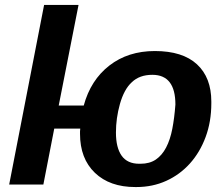

<svg xmlns="http://www.w3.org/2000/svg" viewBox="-20 -745 905 775"><path d="M688 -323Q688 -443 595 -443Q543 -443 512 -413Q481 -385 464 -325Q448 -268 448 -210Q448 -149 471 -116.5Q494 -84 542 -84H547Q584 -84 609 -101Q634 -118 650.5 -149.5Q667 -181 675.5 -225Q684 -269 688 -323ZM17 0 158 -725H297L217 -319H318Q346 -422 421.5 -480.5Q497 -539 605 -539Q717 -539 775 -485.5Q833 -432 833 -335V-328Q833 -254 810 -192Q787 -130 746.5 -85Q706 -40 651 -15Q596 10 531 10H526Q423 10 363 -47.5Q303 -105 303 -205V-215L304 -226H199L155 0Z"/></svg>

Font: Libra Sans Modern
Style: Bold Italic
Weight: 700
Italic angle: -12°
Foundry: Stefan Peev, Context Ltd
Version: Version 1.000